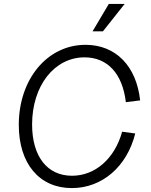

<svg xmlns="http://www.w3.org/2000/svg" viewBox="-20 -945 774 981"><path d="M347 16C502 16 629 -94 671 -263L604 -272C566 -134 466 -47 348 -47C221 -47 144 -146 144 -309C144 -507 258 -652 412 -652C529 -652 606 -569 623 -423L696 -432C677 -608 571 -716 417 -716C222 -716 76 -541 76 -307C76 -109 181 16 347 16ZM453 -785H506L617 -925H536Z"/></svg>

Font: Uncut Sans Book Italic
Style: Regular
Weight: 350
Italic angle: -11°
Designer: Kasper Nordkvist
Foundry: UNCUT.wtf
Version: Version 1.304;Glyphs 3.2 (3246)